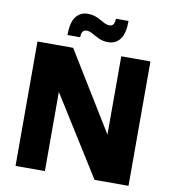

<svg xmlns="http://www.w3.org/2000/svg" viewBox="-98 -1022 994 1108"><g transform="rotate(10 398.5 -468.5)"><path d="M68 0V-729H277L559 -270V-729H730V0H531L240 -464V0ZM232 -796Q232 -871 258 -904Q284 -937 326 -937Q358 -937 381.5 -926Q405 -915 424 -904Q443 -893 460 -893Q478 -893 484.5 -906Q491 -919 491 -937H565Q565 -862 539 -829Q513 -796 471 -796Q439 -796 415.5 -807Q392 -818 373.5 -829Q355 -840 337 -840Q319 -840 312.5 -826.5Q306 -813 306 -796Z"/></g></svg>

Font: BDO Grotesk ExtraBold
Style: Regular
Weight: 800
Designer: Deni Anggara
Foundry: Lokal Container
Version: Version 2.000